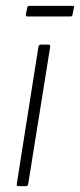

<svg xmlns="http://www.w3.org/2000/svg" viewBox="-20 -634 272 654"><path d="M43 0Q36 0 37 -7L111 -475Q113 -482 119 -482H145Q152 -482 151 -475L76 -7Q75 0 69 0ZM73 -578Q67 -578 68 -584L73 -609Q74 -614 80 -614H227Q234 -614 232 -609L227 -584Q226 -578 221 -578Z"/></svg>

Font: Sofia Sans Condensed ExtraLight
Style: Italic
Weight: 250
Italic angle: -9°
Version: Version 4.100